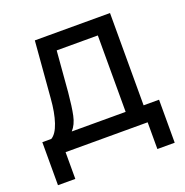

<svg xmlns="http://www.w3.org/2000/svg" viewBox="-118 -628 834 864"><g transform="rotate(-20 298.5 -196.0)"><path d="M15 128V-78H58Q82 -92 97.5 -138Q113 -184 118 -251L140 -520H500V-78H574V128H491V0H98V128ZM201 -249Q195 -183 186.5 -142.5Q178 -102 156 -78H414V-444H217Z"/></g></svg>

Font: Liter
Style: Regular
Weight: 400
Designer: Anton Skugarov
Foundry: skugi
Version: Version 1.004; ttfautohint (v1.8.4.7-5d5b)